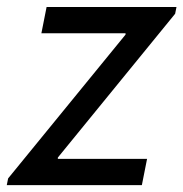

<svg xmlns="http://www.w3.org/2000/svg" viewBox="-28 -538 533 558"><path d="M-8.3 0 -4.4 -19.5 336.9 -437.5V-441.4H92.3L107.4 -517.6H484.9L481 -498L140.1 -80.1V-76.2H399.4L384.3 0Z"/></svg>

Font: Reddit Sans
Style: Italic
Weight: 400
Italic angle: -11.25°
Designer: Stephen Hutchings
Version: Version 1.013